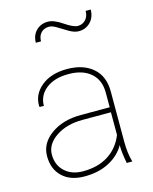

<svg xmlns="http://www.w3.org/2000/svg" viewBox="-111 -790 696 875"><g transform="rotate(-15 237.5 -352.0)"><path d="M234.9 -263.7H370.6V-333Q370.6 -392.6 332.5 -425.5Q294.4 -458.5 227.8 -458.5Q161.1 -458.5 121.8 -427.5Q82.5 -396.5 82.5 -347.2L62.5 -347.7L61.5 -350.1Q59.1 -406.2 105 -444.3Q150.9 -482.4 227.1 -482.4Q303.2 -482.4 348.6 -443.4Q394 -404.3 394 -332V-93.8Q394 -39.6 406.2 1.5H379.9Q370.1 -51.3 370.1 -79.6L370.6 -85.9Q345.2 -41 295.9 -14.9Q246.6 11.2 179.7 11.2Q112.8 11.2 75 -24.9Q37.1 -61 37.1 -122.1Q37.1 -183.1 93.5 -223.4Q149.9 -263.7 234.9 -263.7ZM178.7 -13.2Q249 -13.2 297.9 -44.2Q346.7 -75.2 370.1 -133.3V-240.2H235.8Q161.1 -240.2 110.6 -206.3Q60.1 -172.4 60.1 -123Q60.1 -73.7 92.8 -43.5Q125.5 -13.2 178.7 -13.2ZM378.4 -716.3H402.3Q402.3 -680.7 380.4 -657.7Q358.4 -634.8 325.2 -634.8Q305.2 -634.8 281.2 -648.4Q257.3 -662.1 235.6 -676Q213.9 -689.9 198.7 -689.9Q174.3 -689.9 160.2 -674.8Q146 -659.7 146 -634.8H121.6Q121.6 -669.4 143.3 -691.4Q165 -713.4 198.7 -713.4Q227.1 -713.4 266.6 -686.3Q306.2 -659.2 327.4 -659.2Q348.6 -659.2 363.5 -674.8Q378.4 -690.4 378.4 -716.3Z"/></g></svg>

Font: Yantramanav Thin
Style: Regular
Weight: 250
Version: Version 1.001;PS 1.0;hotconv 1.0.72;makeotf.lib2.5.5900; ttf